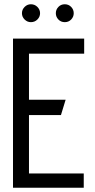

<svg xmlns="http://www.w3.org/2000/svg" viewBox="-20 -881 448 901"><path d="M125 -861Q108 -861 95.5 -848.5Q83 -836 83 -819Q83 -802 95.5 -789.5Q108 -777 125 -777Q143 -777 155.5 -789.5Q168 -802 168 -819Q168 -836 155.5 -848.5Q143 -861 125 -861ZM284 -861Q266 -861 254 -848.5Q242 -836 242 -819Q242 -802 254 -789.5Q266 -777 284 -777Q302 -777 314 -789.5Q326 -802 326 -819Q326 -836 314 -848.5Q302 -861 284 -861ZM41 0H373V-67H116V-341H266L288 -413H116V-629H375V-700H41Z"/></svg>

Font: Advent Pro Medium
Style: Regular
Weight: 500
Designer: VivaRado, Andreas Kalpakidis
Foundry: VivaRado, Andreas Kalpakidis
Version: Version 3.000